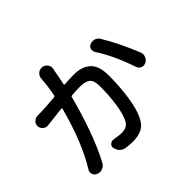

<svg xmlns="http://www.w3.org/2000/svg" viewBox="-170 -1049 1339 1339"><g transform="rotate(-45 499.5 -379.5)"><path d="M315.4 -735.4Q317.4 -758.8 335 -774.4Q349.6 -787.1 369.1 -787.1Q372.1 -787.1 375 -787.1H377Q399.4 -784.2 413.1 -765.6Q423.8 -752 423.8 -735.4Q423.8 -730.5 422.9 -724.6Q420.9 -718.8 419.9 -712.9Q418 -699.2 410.2 -659.2Q402.3 -619.1 397.5 -596.7Q397.5 -594.7 399.4 -592.8Q401.4 -590.8 403.3 -590.8Q465.8 -594.7 495.1 -594.7Q574.2 -594.7 619.1 -554.2Q664.1 -513.7 664.1 -417Q664.1 -316.4 650.4 -216.8Q636.7 -117.2 607.4 -57.6Q585 -9.8 547.9 9.3Q510.7 28.3 454.1 28.3Q425.8 28.3 388.7 22.5Q366.2 19.5 349.6 2.4Q333 -14.6 329.1 -39.1Q328.1 -42 328.1 -44.9Q328.1 -59.6 339.8 -69.3Q350.6 -79.1 363.3 -79.1Q367.2 -79.1 371.1 -79.1Q416 -70.3 442.4 -70.3Q471.7 -70.3 491.2 -80.1Q510.7 -89.8 523.4 -117.2Q544.9 -161.1 556.2 -241.7Q567.4 -322.3 567.4 -406.2Q567.4 -465.8 543 -485.4Q518.6 -504.9 466.8 -504.9Q439.5 -504.9 383.8 -501Q376 -500 375 -493.2Q343.8 -372.1 299.3 -245.6Q254.9 -119.1 200.2 -16.6Q188.5 3.9 166 11.7Q155.3 15.6 144.5 15.6Q132.8 15.6 121.1 10.7Q101.6 2.9 94.7 -17.6Q92.8 -24.4 92.8 -31.2Q92.8 -43.9 100.6 -55.7Q201.2 -217.8 271.5 -481.4Q272.5 -484.4 270.5 -486.3Q268.6 -488.3 265.6 -488.3Q174.8 -478.5 166 -476.6Q145.5 -474.6 121.1 -471.7Q117.2 -470.7 113.3 -470.7Q95.7 -470.7 82 -481.4Q62.5 -497.1 62.5 -521.5Q62.5 -540 76.2 -553.7Q90.8 -569.3 112.3 -570.3Q124 -570.3 153.3 -571.3Q196.3 -572.3 287.1 -580.1Q293.9 -581.1 295.9 -587.9Q311.5 -670.9 315.4 -735.4ZM711.9 -601.6Q705.1 -612.3 705.1 -624Q705.1 -629.9 706.1 -635.7Q710.9 -654.3 728.5 -662.1Q741.2 -667 752.9 -667Q761.7 -667 770.5 -665Q792 -658.2 803.7 -639.6Q872.1 -527.3 934.6 -373Q938.5 -362.3 938.5 -351.6Q938.5 -340.8 933.6 -330.1Q925.8 -308.6 904.3 -298.8Q894.5 -293.9 884.8 -293.9Q875 -293.9 866.2 -297.9Q846.7 -306.6 839.8 -327.1Q786.1 -488.3 711.9 -601.6Z"/></g></svg>

Font: Gen Jyuu Gothic P Medium
Style: Regular
Weight: 500
Designer: [Source Han Sans]
Ryoko NISHIZUKA  (kana & ideographs); Paul D. Hunt (Latin, Greek & Cyrillic); Wenlong ZHANG  (bopomofo
Version: Version 1.002.20150607